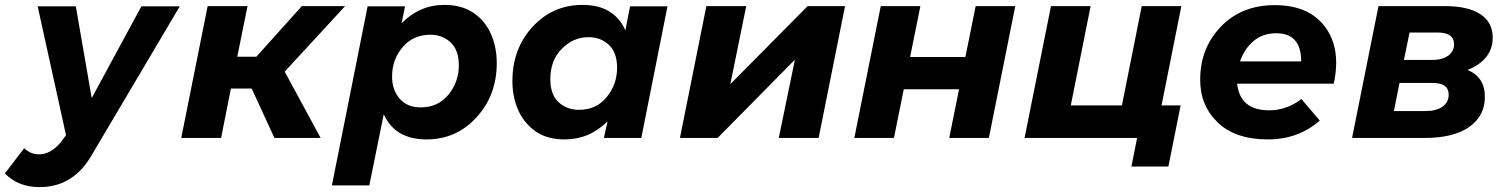

<svg xmlns="http://www.w3.org/2000/svg" viewBox="-102 -564 6152 785"><path d="M60 201Q-28 201 -82 145L-3 42Q23 67 57 67Q106 67 147 17L168 -11L52 -538H208L273 -163L476 -538H633L276 65Q200 201 60 201Z M747 -539H910L868 -332H946L1132 -539H1309L1062 -271L1209 0H1020L927 -202H842L802 0H639Z M1408 194H1255L1401 -538H1554L1540 -469Q1614 -544 1715 -544Q1785.5 -544 1833 -512Q1880.5 -480 1904.8 -426Q1929 -372 1929 -306Q1929 -175 1846.5 -84.5Q1764 6 1642 6Q1513 6 1467 -97ZM1618 -125Q1689 -125 1731.5 -177Q1774 -229 1774 -297Q1774 -359 1740.5 -390.5Q1707 -422 1657 -422Q1588 -422 1544.5 -371.5Q1501 -321 1501 -251Q1501 -196.5 1531.8 -160.8Q1562.5 -125 1618 -125Z M2207 6Q2135.5 6 2089 -26Q2040.5 -60 2016.8 -113.8Q1993 -167.5 1993 -232Q1993 -365 2075.5 -454.5Q2158 -544 2280 -544Q2408 -544 2455 -440L2474 -538H2627L2520 0H2367L2382 -68Q2308 6 2207 6ZM2265 -115Q2336 -115 2378.5 -167Q2421 -219 2421 -287Q2421 -349 2387.5 -380.5Q2354 -412 2304 -412Q2242 -412 2195 -364.5Q2148 -317 2148 -241Q2148 -177 2182 -146Q2216 -115 2265 -115Z M2786 -539H2949L2884 -220L3200 -539H3353L3245 0H3082L3148 -320L2832 0H2678Z M3499 -539H3661L3619 -331H3845L3887 -539H4049L3941 0H3779L3819 -199H3593L3553 0H3391Z M4195 -539H4357L4276 -133H4485L4566 -539H4728L4647 -133H4725L4675 117H4524L4547 0H4087Z M5082 6Q4949 6 4877 -63Q4805 -132 4805 -238Q4805 -367 4889.5 -455Q4974 -543 5110 -543Q5249 -543 5315 -455Q5361 -394 5361 -308Q5361 -266 5351 -222H4956Q4968 -113 5087 -113Q5158 -113 5219 -159L5294 -71Q5206 6 5082 6ZM5218 -313Q5218 -428 5116 -428Q5060.5 -428 5023 -396Q4985.5 -364 4968 -313Z M5534 -539H5806Q5900 -539 5950.5 -506Q6001 -473 6001 -410Q6001 -364 5974 -330.5Q5947 -297 5898 -278Q5969 -249 5969 -168Q5969 -90 5905 -45Q5841 0 5723 0H5426ZM5753 -319Q5795 -319 5819 -336.5Q5843 -354 5843 -383Q5843 -431 5776 -431H5661L5638 -319ZM5726 -110Q5771 -110 5796 -128Q5821 -146 5821 -177Q5821 -225 5754 -225H5620L5597 -110Z"/></svg>

Font: Argentum Sans SemiBold
Style: Italic
Weight: 600
Italic angle: -11°
Designer: Julieta Ulanovsky (font), Cristiano Sobral (main changes and remaster)
Foundry: Julieta Ulanovsky (font), Cristiano Sobral (main changes and remaster)
Version: Version 2.007;June 15, 2022;FontCreator 14.0.0.2814 64-bit; 